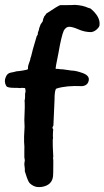

<svg xmlns="http://www.w3.org/2000/svg" viewBox="-20 -709 429 789"><path d="M61 -347 51 -348H39Q11 -348 6 -355Q-5 -374 4 -393Q10 -408 24 -410.5Q38 -413 48 -416Q53 -416 72.5 -419Q92 -422 95 -425V-433Q95 -439 104 -463Q104 -468 108 -478Q111 -488 115 -506L129 -554Q129 -558 136 -569Q134 -572 137.5 -580Q141 -588 141 -593L147 -609L156 -622Q156 -630 162 -642Q168 -648 170 -653Q221 -687 228 -688H256Q279 -688 288 -689Q321 -687 342 -677L352 -674Q393 -640 389 -606Q389 -599 378.5 -589Q368 -579 355 -577Q328 -577 303 -588Q278 -599 264.5 -599Q251 -599 242 -583Q232 -560 220 -490Q207 -428 209 -426H218Q228 -424 239 -424L274 -419Q292 -419 320.5 -408.5Q349 -398 344.5 -377.5Q340 -357 317 -355Q252 -358 212 -345Q204 -342 204 -296L200 -206Q200 -191 198 -190Q193 -186 199 -176Q198 -174 197.5 -160.5Q197 -147 198 -142Q196 -138 197 -105.5Q198 -73 199 -64Q197 -64 199 -50V-35Q199 7 198 15Q194 52 152 59Q131 62 117 54.5Q103 47 98 38Q91 25 82 -5V-16L80 -33Q80 -40 82 -50Q80 -60 80 -63V-89Q81 -105 79 -126V-149Q79 -156 81 -188Q80 -202 80 -216Q83 -277 81 -296Q83 -302 83 -310V-324Q85 -330 85 -335Q85 -340 83 -347Q69 -349 61 -347Z"/></svg>

Font: Caveat Brush
Style: Regular
Weight: 400
Designer: Pablo Impallari
Foundry: Creative Lab NY
Version: Version 1.096; ttfautohint (v1.3)